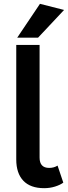

<svg xmlns="http://www.w3.org/2000/svg" viewBox="-20 -975 355 1004"><path d="M211 9Q139 9 102 -30Q65 -69 65 -141V-740H187V-151Q187 -97 237 -97Q262 -97 281 -109L311 -20Q295 -8 268 0.5Q241 9 211 9ZM70 -778 189 -955 315 -923 179 -778Z"/></svg>

Font: Livvic SemiBold
Style: Regular
Weight: 600
Designer: Jacques Le Bailly, Baron von Fonthausen
Version: Version 1.001; ttfautohint (v1.8.2)